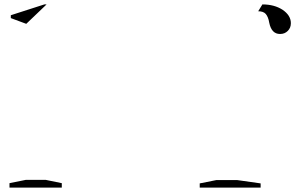

<svg xmlns="http://www.w3.org/2000/svg" viewBox="-20 -850 1338 870"><path d="M99 -742C99 -742 191 -830 191 -830C191 -830 181 -830 181 -830C181 -830 29 -781 29 -781C29 -781 29 -768 29 -768C29 -768 99 -742 99 -742ZM187 -35C187 -35 97 -35 97 -35C97 -35 23 -20 23 -20C23 -20 23 0 23 0C23 0 260 0 260 0C260 0 260 -20 260 -20C260 -20 187 -35 187 -35Z M1055 -34C1055 -34 960 -34 960 -34C960 -34 885 -19 885 -19C885 -19 885 0 885 0C885 0 1161 0 1161 0C1161 0 1161 -19 1161 -19C1161 -19 1055 -34 1055 -34ZM1169 -830C1169 -830 1150 -799 1150 -799C1165 -799 1177 -795 1184 -787C1191 -779 1197 -766 1200 -747C1200 -747 1200 -747 1200 -747C1207 -713 1223 -696 1249 -696C1249 -696 1249 -696 1249 -696C1264 -696 1275 -701 1284 -710C1293 -719 1298 -730 1298 -745C1298 -745 1298 -745 1298 -745C1298 -769 1285 -789 1260 -806C1235 -822 1205 -830 1169 -830Z"/></svg>

Font: Only Serifs
Style: Regular
Weight: 500
Designer: Matt LaGrandeur
Version: Version 0.001